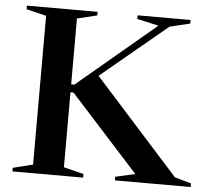

<svg xmlns="http://www.w3.org/2000/svg" viewBox="-51 -770 904 825"><g transform="rotate(5 400.5 -357.5)"><path d="M251 -678.5V-394.5H264.5L602.5 -678.5L509.5 -699.5V-715H738V-699.5L650.5 -678.5L365 -441.5L730 -35.5L801 -15.5V0H474V-15.5L559 -35L264 -360.5H251V-37L337 -15.5V0H32V-15.5L118 -37V-678.5L32 -699.5V-715H337V-699.5Z"/></g></svg>

Font: Newsreader 72pt Medium
Style: Regular
Weight: 500
Designer: Hugues Gentile
Foundry: Production Type
Version: Version 1.003; ttfautohint (v1.8.3)